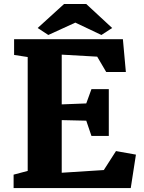

<svg xmlns="http://www.w3.org/2000/svg" viewBox="-20 -958 736 978"><path d="M226.1 -779.8 363.8 -842.8 496.6 -779.8 551.3 -815.4 419.4 -937.5H306.2L171.9 -815.4ZM49.3 0H646L672.4 -170.4L570.8 -188.5L508.8 -91.8L294.4 -78.1V-346.2L419.4 -343.3L445.8 -265.6H534.2V-503.9H445.8L419.4 -431.2L294.4 -426.3V-679.7L475.1 -669.4L521 -591.3H621.1L606 -758.3H51.8V-678.2L121.1 -667.5V-87.4L49.3 -68.4Z"/></svg>

Font: Merriweather
Style: Heavy
Weight: 900
Designer: Eben Sorkin ( eben@eyebytes.com )
Foundry: Sorkin Type Co.
Version: Version 1.003